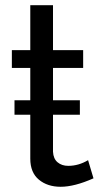

<svg xmlns="http://www.w3.org/2000/svg" viewBox="-20 -716 393 743"><path d="M320.8 -96.2 341.8 -25.9Q268.1 6.8 214.8 6.8Q163.6 6.8 130.4 -20.8Q97.2 -48.3 97.2 -102.1V-272H36.1V-328.1H97.2V-453.1H25.9V-522H97.2V-695.8H185.1V-522H301.8V-453.1H185.1V-328.1H289.1V-272H185.1V-128.9Q186.5 -101.6 202.9 -87.9Q219.2 -74.2 244.1 -74.2Q284.2 -74.2 320.8 -96.2Z"/></svg>

Font: Rawline Medium
Style: Regular
Weight: 500
Designer: Matt McInerney, Pablo Impallari, Rodrigo Fuenzalida
Foundry: Matt McInerney, Pablo Impallari, Rodrigo Fuenzalida
Version: Version 4.020;PS 004.020;hotconv 1.0.88;makeotf.lib2.5.64775